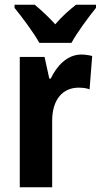

<svg xmlns="http://www.w3.org/2000/svg" viewBox="-20 -786 423 806"><path d="M145 -606H280C303 -649 353 -716 383 -753V-766H299C271 -744 243 -720 212 -684C182 -717 151 -745 126 -766H41V-753C72 -715 123 -647 145 -606ZM321 -557C262 -557 218 -509 193 -456H187L167 -547H63V0H199V-279C199 -369 244 -418 310 -418C327 -418 343 -416 356 -411L367 -551C351 -555 335 -557 321 -557Z"/></svg>

Font: Noto Sans Devanagari UI Condensed
Style: Bold
Weight: 700
Width: 3
Designer: Jelle Bosma - Monotype Design Team
Foundry: Monotype Imaging Inc.
Version: Version 2.004